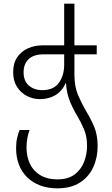

<svg xmlns="http://www.w3.org/2000/svg" viewBox="-20 -780 611 1050"><path d="M293 250Q242 250 200.5 234.5Q159 219 129 190Q99 161 83.5 120.5Q68 80 68 29Q68 -3 74 -27Q80 -51 87 -69H142Q135 -52 130 -27Q125 -2 125 25Q125 78 144.5 117.5Q164 157 202 179Q240 201 293 201Q352 201 387.5 174.5Q423 148 439.5 106Q456 64 456 17Q456 -33 440 -71.5Q424 -110 403 -145Q381 -181 363 -224Q345 -267 341 -325H339Q320 -282 283.5 -260Q247 -238 198 -238Q161 -238 127.5 -255Q94 -272 73 -305Q52 -338 52 -385Q52 -435 74.5 -467.5Q97 -500 133.5 -516Q170 -532 212 -532H331V-760H387V-532H509V-483H387V-372Q387 -307 406.5 -261Q426 -215 450 -174Q476 -132 495 -86.5Q514 -41 514 19Q514 82 490 134.5Q466 187 417 218.5Q368 250 293 250ZM211 -287Q273 -287 302 -327Q331 -367 331 -427V-483H221Q164 -483 136.5 -456.5Q109 -430 109 -385Q109 -337 138 -312Q167 -287 211 -287Z"/></svg>

Font: Noto Sans Georgian Light
Style: Regular
Weight: 300
Version: Version 2.002